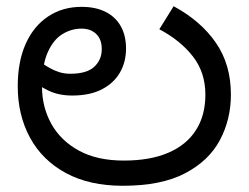

<svg xmlns="http://www.w3.org/2000/svg" viewBox="-20 -585 799 617"><path d="M375 12Q267 12 191.5 -29Q116 -70 76.5 -142.5Q37 -215 37 -308Q37 -387 62.5 -444Q88 -501 134.5 -532Q181 -563 242 -563Q287 -563 319 -547Q351 -531 368 -501Q385 -471 385 -429Q385 -386 365.5 -352Q346 -318 307.5 -298Q269 -278 212 -278Q190 -278 171 -282Q152 -286 136.5 -293.5Q121 -301 108 -309L118 -380Q128 -373 141.5 -365.5Q155 -358 171 -353Q187 -348 206 -348Q259 -348 283 -370.5Q307 -393 307 -427Q307 -459 289 -476Q271 -493 242 -493Q209 -493 180 -475Q151 -457 133 -416Q115 -375 115 -306Q115 -241 145 -187Q175 -133 233.5 -101Q292 -69 378 -69Q462 -69 520.5 -94Q579 -119 609.5 -166.5Q640 -214 640 -281Q640 -352 600 -403.5Q560 -455 492 -491L538 -565Q625 -518 673.5 -448Q722 -378 722 -281Q722 -201 686.5 -134.5Q651 -68 574.5 -28Q498 12 375 12Z"/></svg>

Font: lkannada85
Style: Book
Weight: 400
Designer: Jelle Bosma - Monotype Design Team
Foundry: Monotype Imaging Inc.
Version: Version 2.003